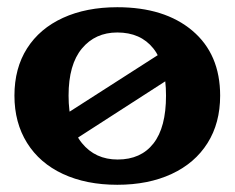

<svg xmlns="http://www.w3.org/2000/svg" viewBox="-20 -502 650 532"><path d="M20 -237Q20 -313 55 -368Q90 -423 154.5 -452.5Q219 -482 305 -482Q436 -482 513 -417Q590 -352 590 -237Q590 -161 555 -105.5Q520.1 -50 455.6 -20Q391 10 305 10Q219 10 154.4 -20Q89.9 -50 55 -106Q20 -162 20 -237ZM440 -237Q440 -324 404.7 -368Q369.4 -412 305 -412Q244 -412 207 -367.6Q170 -323.2 170 -237.1Q170 -151 207 -105.5Q244 -60 306 -60Q370.4 -60 405.2 -104.5Q440 -148.9 440 -237ZM108 -151 473 -385Q495 -399 513 -389.5Q531 -380 532.5 -359.5Q534 -339 516 -327L153 -93Q133 -80 113.5 -89.5Q94 -99 91 -118.5Q88 -138 108 -151Z"/></svg>

Font: Raigarh
Style: Regular
Weight: 400
Designer: jaikishan Patel
Foundry: MagicType
Version: Version 1.000;FEAKit 1.0